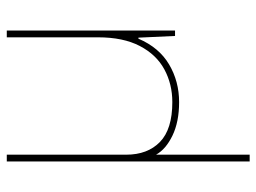

<svg xmlns="http://www.w3.org/2000/svg" viewBox="-115 -421 756 566"><g transform="rotate(-90 263.0 -138.0)"><path d="M70 220V-496H90V-144Q90 -81 127.5 -44.5Q165 -8 245 -8Q298 -8 341.5 -31.5Q385 -55 410.5 -104Q436 -153 436 -227V-496H456V0H440L435 -108H432Q406 -47 356 -17.5Q306 12 245 12Q187 12 146.5 -7.5Q106 -27 90 -56V220Z"/></g></svg>

Font: DM Sans 20pt Thin
Style: Regular
Weight: 250
Version: Version 4.004;gftools[0.9.30]